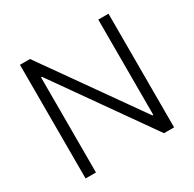

<svg xmlns="http://www.w3.org/2000/svg" viewBox="-158 -896 1076 1064"><g transform="rotate(-30 380.0 -363.5)"><path d="M663 -727.3V0H598.4L168.7 -609H163V0H96.6V-727.3H160.9L592 -117.5H597.7V-727.3Z"/></g></svg>

Font: Inter Light BETA
Style: Regular
Weight: 300
Designer: Rasmus Andersson
Foundry: rsms
Version: Version 3.011;git-f93a4a705